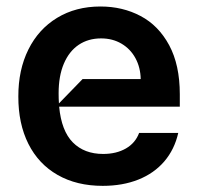

<svg xmlns="http://www.w3.org/2000/svg" viewBox="-20 -573 622 603"><path d="M544.7 -237.9H165.8Q172.9 -161.9 208.8 -125.7Q244.7 -89.5 304 -89.5Q345.5 -89.5 375.4 -106.7Q405.2 -123.9 416.9 -155.5H539.8Q528.1 -103.7 496.1 -66.2Q464.1 -28.8 414.8 -9.1Q365.4 10.7 302.6 10.7Q220.9 10.7 160.9 -23.6Q100.9 -57.9 69.1 -121.3Q37.3 -184.7 37.6 -269.9Q37.3 -353.3 69.1 -417.4Q100.9 -481.5 159.4 -517Q218 -552.6 295.5 -552.6Q365.1 -552.6 421.5 -522.7Q478 -492.9 511.4 -430.9Q544.7 -369 544.7 -277ZM239.3 -324.6H421.9Q421.2 -361.2 405.4 -390.3Q389.6 -419.4 361.5 -435.9Q333.5 -452.4 297.6 -452.4Q257.1 -452.4 227.1 -432.2Q197.1 -411.9 180.6 -373.2Q164.1 -334.5 164.1 -280.2Q164.1 -263.8 165.1 -248.2Z"/></svg>

Font: Riot Sans
Style: Bold
Weight: 600
Designer: Rasmus Andersson
Foundry: rsms
Version: Version 4.001